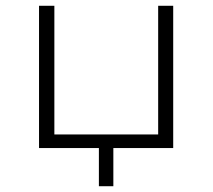

<svg xmlns="http://www.w3.org/2000/svg" viewBox="-20 -512 735 664"><path d="M322 132V0H115V-492H168V-47H527V-492H579V0H372V132Z"/></svg>

Font: Nunito Sans 7pt SemiExpanded ExtraLight
Style: Regular
Weight: 250
Width: 6
Designer: Vernon Adams
Foundry: Vernon Adams
Version: Version 3.101;gftools[0.9.27]